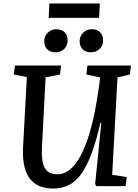

<svg xmlns="http://www.w3.org/2000/svg" viewBox="-20 -1082 805 1116"><path d="M632 -66 717 -53 710 0H540L533 -12L569 -369H564Q540 -265 513 -192Q486 -119 454 -73.5Q422 -28 381.5 -7Q341 14 290 14Q228 14 187 -12.5Q146 -39 128 -92.5Q110 -146 114 -225L136 -634L60 -649L67 -701H335L329 -649L245 -632L224 -230Q221 -172 229 -136.5Q237 -101 257.5 -85Q278 -69 314 -69Q355 -69 389.5 -99Q424 -129 450.5 -180.5Q477 -232 497 -297Q517 -362 531 -432.5Q545 -503 554 -569L562 -632L482 -649L488 -701H741L735 -649L663 -632ZM237 -842Q237 -872 257.5 -892Q278 -912 307 -912Q339 -912 356 -894.5Q373 -877 373 -847Q373 -817 353.5 -797.5Q334 -778 302 -778Q272 -778 254.5 -795.5Q237 -813 237 -842ZM443 -842Q443 -872 463.5 -892Q484 -912 514 -912Q545 -912 562 -894.5Q579 -877 579 -847Q579 -817 559 -797.5Q539 -778 509 -778Q478 -778 460.5 -795.5Q443 -813 443 -842ZM267 -1062H560L556 -978H263Z"/></svg>

Font: Literata Medium
Style: Italic
Weight: 500
Italic angle: -2°
Designer: Latin by Veronika Burian and Jose Scaglione. Greek by Irene Vlachou. Cyrillic by Vera Evstafieva
Foundry: TypeTogether
Version: Version 3.103;gftools[0.9.29]